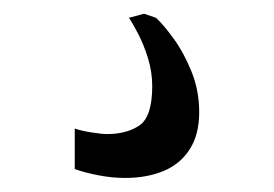

<svg xmlns="http://www.w3.org/2000/svg" viewBox="-20 -26 399 280"><path d="M162.5 233.5Q143 233.5 122.8 229.5Q102.5 225.5 89 220.5V161.5Q99.5 165 114 167.2Q128.5 169.5 136 169.5Q165 169.5 183.5 156.8Q202 144 202 99.5Q202 79 195.8 58.8Q189.5 38.5 181.2 22.8Q173 7 168 0L190 -6L207.5 0Q218 9.5 233 30Q248 50.5 259.2 78.2Q270.5 106 270.5 137.5Q270.5 170.5 256.5 192Q242.5 213.5 218.2 223.5Q194 233.5 162.5 233.5Z"/></svg>

Font: Merriweather 28pt Light
Style: Regular
Weight: 300
Version: Version 2.100